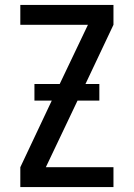

<svg xmlns="http://www.w3.org/2000/svg" viewBox="-20 -755 540 775"><path d="M62 0V-80L189 -349H119V-416H221L335 -655H62V-735H438V-655L325 -416H381V-349H293L165 -80H438V0Z"/></svg>

Font: Iosevka SS18 Medium
Style: Regular
Weight: 500
Monospace: yes
Designer: Belleve Invis
Foundry: Belleve Invis
Version: Version 25.1.1; ttfautohint (v1.8.4)